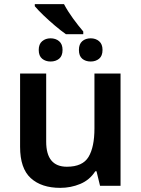

<svg xmlns="http://www.w3.org/2000/svg" viewBox="-20 -897 682 927"><path d="M289 -877Q307 -843 332.5 -808Q358 -773 382 -745V-732H298Q274 -749 245 -773.5Q216 -798 190 -823Q164 -848 148 -867V-877ZM224 -712Q249 -712 265.5 -698Q282 -684 282 -656Q282 -627 265.5 -613.5Q249 -600 224 -600Q200 -600 183.5 -613.5Q167 -627 167 -656Q167 -684 183.5 -698Q200 -712 224 -712ZM418 -712Q442 -712 458.5 -698Q475 -684 475 -656Q475 -627 458.5 -613.5Q442 -600 418 -600Q393 -600 377 -613.5Q361 -627 361 -656Q361 -684 377 -698Q393 -712 418 -712ZM562 -542V0H463L446 -70H440Q413 -28 367.5 -9Q322 10 271 10Q180 10 128.5 -37Q77 -84 77 -188V-542H203V-213Q203 -92 303 -92Q379 -92 407.5 -139.5Q436 -187 436 -277V-542Z"/></svg>

Font: Noto Sans SemiBold
Style: Regular
Weight: 600
Designer: Monotype Design Team
Foundry: Monotype Imaging Inc.
Version: Version 2.007